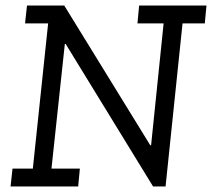

<svg xmlns="http://www.w3.org/2000/svg" viewBox="-20 -670 762 690"><path d="M25 -64H98L153 -586H70L77 -650H211L520 -148H523L568 -586H474L480 -650H722L716 -586H636L575 0H530L216 -512H213L165 -64H267L261 0H18Z"/></svg>

Font: Zilla Slab Regular
Style: Italic
Weight: 400
Italic angle: -6°
Designer: Typotheque.com
Foundry: Typotheque type foundry
Version: Version 1.1; 2017; ttfautohint (v1.6)